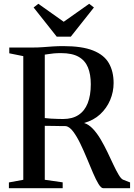

<svg xmlns="http://www.w3.org/2000/svg" viewBox="-20 -994 707 1014"><path d="M27 0V-30.5L103 -44.5V-697.5L29 -712.5V-743H153.5Q181.5 -743 207.2 -745Q233 -747 259.2 -748.8Q285.5 -750.5 314 -750.5Q413.5 -750.5 471.8 -727.2Q530 -704 555 -660.2Q580 -616.5 580 -555.5Q580 -509 561.8 -465.8Q543.5 -422.5 509 -390.5Q474.5 -358.5 424 -344.5Q448.5 -337 470.5 -313.8Q492.5 -290.5 511.8 -257.8Q531 -225 547.8 -190Q564.5 -155 579.2 -123.5Q594 -92 606.8 -70.8Q619.5 -49.5 630 -45L667 -30.5V0H525.5Q514 0 500.2 -22.5Q486.5 -45 471.2 -80.8Q456 -116.5 439 -157.5Q422 -198.5 404 -235.8Q386 -273 367 -298.5Q348 -324 328.5 -328Q317.5 -328 301.8 -328.2Q286 -328.5 269.2 -328.8Q252.5 -329 238.5 -329.2Q224.5 -329.5 216.5 -329.5V-44.5L311 -31V0ZM313 -365.5Q362 -365.5 394.5 -386.8Q427 -408 443.2 -449Q459.5 -490 459.5 -549.5Q459.5 -601 444.5 -637.8Q429.5 -674.5 395.2 -694Q361 -713.5 302.5 -713.5Q280.5 -713.5 264.5 -712Q248.5 -710.5 237 -708.5Q225.5 -706.5 216.5 -705.5V-370.5Q230 -368.5 248.8 -367.5Q267.5 -366.5 285 -366Q302.5 -365.5 313 -365.5ZM279.5 -800.5 157.5 -954.5 182.5 -974 316.5 -879 451 -974 476 -954.5 354 -800.5Z"/></svg>

Font: Merriweather 96pt Medium
Style: Regular
Weight: 500
Version: Version 2.100